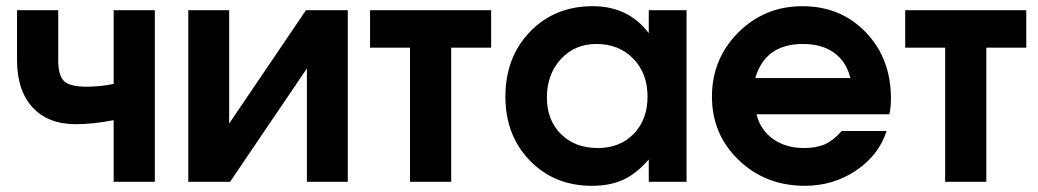

<svg xmlns="http://www.w3.org/2000/svg" viewBox="-20 -587 3352 620"><path d="M347 0V-199Q281 -186 225 -186Q135 -186 85 -240.5Q35 -295 35 -393V-554H168V-393Q168 -343 187 -325Q206 -307 260 -307Q304 -307 347 -316V-554H480V0Z M588 0V-554H720V-188L968 -554H1103V0H971V-366L723 0Z M1304 0V-433H1175V-554H1566V-433H1437V0Z M1612 -275Q1612 -402 1691.5 -484.5Q1771 -567 1894 -567Q2009 -567 2075 -480V-554H2197V0H2075V-72Q2035 -26 1992.5 -6.5Q1950 13 1891 13Q1770 13 1691 -68.5Q1612 -150 1612 -275ZM1746 -272Q1746 -199 1791.5 -154Q1837 -109 1910 -109Q1982 -109 2026.5 -155Q2071 -201 2071 -275Q2071 -350 2025 -397.5Q1979 -445 1906 -445Q1836 -445 1791 -396Q1746 -347 1746 -272Z M2698 -164H2843Q2818 -86 2744.5 -36.5Q2671 13 2579 13Q2452 13 2365.5 -70Q2279 -153 2279 -275Q2279 -397 2364 -482Q2449 -567 2571 -567Q2695 -567 2776 -482.5Q2857 -398 2857 -269Q2857 -240 2852 -218H2423Q2435 -168 2476 -138.5Q2517 -109 2576 -109Q2617 -109 2644.5 -121.5Q2672 -134 2698 -164ZM2419 -335H2726Q2713 -388 2673.5 -416.5Q2634 -445 2573 -445Q2451 -445 2419 -335Z M3032 0V-433H2903V-554H3294V-433H3165V0Z"/></svg>

Font: Involve
Style: Bold
Weight: 700
Designer: Stefan Peev
Foundry: Context Ltd.
Version: Version 1.001